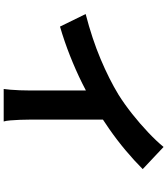

<svg xmlns="http://www.w3.org/2000/svg" viewBox="47 -905 906 1040"><g transform="rotate(90 500.0 -385.0)"><path d="M56 -396Q191 -431 300 -477Q409 -523 493 -574Q544 -606 597 -648Q650 -690 697.5 -735Q745 -780 776 -818L896 -705Q850 -659 794 -612Q738 -565 677.5 -523Q617 -481 558 -445Q501 -412 430.5 -377Q360 -342 281.5 -311Q203 -280 124 -257ZM470 -503 628 -539V-90Q628 -67 629 -40Q630 -13 632 11Q634 35 638 48H462Q464 35 466 11Q468 -13 469 -40Q470 -67 470 -90Z"/></g></svg>

Font: Noto Sans SC Thin ExtraBold
Style: Regular
Weight: 800
Version: Version 2.004-H2;hotconv 1.0.118;makeotfexe 2.5.65603